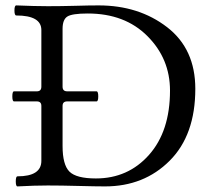

<svg xmlns="http://www.w3.org/2000/svg" viewBox="-20 -683 785 707"><path d="M25.4 0ZM132.3 -90.8V-293Q132.3 -309.6 115.7 -309.6H31.7Q25.4 -309.6 25.4 -328.1Q25.4 -346.7 31.7 -346.7H115.7Q132.3 -346.7 132.3 -363.8V-572.3Q132.3 -626 40 -626Q33.2 -626 33.2 -644.5Q33.2 -663.1 40 -663.1Q108.4 -660.2 156.5 -660.2Q204.6 -660.2 256.3 -661.6Q308.1 -663.1 343.3 -663.1Q491.2 -663.1 595.2 -583Q699.2 -502.9 699.2 -356Q699.2 -185.5 604.7 -91.1Q510.3 3.4 366.7 3.4Q333.5 3.4 268.8 1.7Q204.1 0 155.8 0Q107.4 0 44.4 3.4Q38.1 3.4 38.1 -15.1Q38.1 -33.7 44.4 -33.7Q132.3 -33.7 132.3 -90.8ZM210.4 -145.5Q210.4 -76.2 235.8 -51Q261.2 -25.9 333 -25.9Q451.7 -25.9 528.8 -112.8Q606 -199.7 606 -349.6Q606 -466.8 522.9 -550Q439.9 -633.3 303.2 -633.3Q244.6 -633.3 227.5 -621.8Q210.4 -610.4 210.4 -576.7V-363.8Q210.4 -346.7 227.5 -346.7H335.4Q341.8 -346.7 341.8 -328.1Q341.8 -309.6 335.4 -309.6H227.5Q210.4 -309.6 210.4 -293Z"/></svg>

Font: Junicode
Style: Regular
Weight: 400
Designer: Peter S. Baker
Foundry: Briery Creek Software
Version: Version 0.7.2